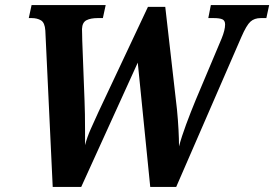

<svg xmlns="http://www.w3.org/2000/svg" viewBox="-20 -734 1077 754"><path d="M158 -614Q156 -645 141 -654Q126 -663 104 -663H93L104 -714H395L384 -663H364Q336 -663 319.5 -654.5Q303 -646 302 -620Q302 -612 302.5 -601Q303 -590 303 -575L312 -338Q313 -317 313.5 -285Q314 -253 314 -220Q314 -187 314 -164Q322 -195 336 -226.5Q350 -258 367 -295L561 -707H629L675 -304Q679 -263 681 -225Q683 -187 683 -159Q693 -197 711 -245.5Q729 -294 748 -340L850 -582Q864 -616 864 -638Q864 -653 853.5 -658Q843 -663 818 -663H798L808 -714H1037L1026 -663H1004Q979 -663 963.5 -649Q948 -635 928 -589L672 0H570L521 -488L299 0H187Z"/></svg>

Font: Noto Serif Condensed
Style: Bold Italic
Weight: 700
Width: 3
Italic angle: -12°
Designer: Monotype Design Team
Foundry: Monotype Imaging Inc.
Version: Version 2.014